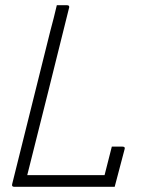

<svg xmlns="http://www.w3.org/2000/svg" viewBox="-20 -720 590 740"><path d="M35 0Q24 0 27 -11Q64 -158 100.5 -306Q137 -454 174 -601Q181 -626 187 -650.5Q193 -675 199 -700H238Q244 -700 246 -696.5Q248 -693 246 -689Q206 -529 166 -367.5Q126 -206 85 -45H383Q390 -73 397 -100Q404 -127 411 -155H451Q464 -155 460 -144Q450 -107 441 -72Q432 -37 422 0Z"/></svg>

Font: Recursive Sn Lnr St Lt
Style: Italic
Weight: 300
Italic angle: -15°
Version: Version 1.079;hotconv 1.0.112;makeotfexe 2.5.65598; ttfautoh